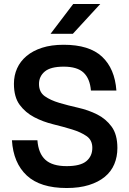

<svg xmlns="http://www.w3.org/2000/svg" viewBox="-20 -935 650 965"><path d="M315 10Q182 10 114.5 -53Q47 -116 40 -230H168Q173 -164 208 -132Q243 -100 315 -100Q384 -100 414 -125Q444 -150 444 -192Q444 -231 415 -251Q386 -271 342 -284.5Q298 -298 247 -310.5Q196 -323 152 -346Q108 -369 79 -408Q50 -447 50 -514Q50 -556 66 -591.5Q82 -627 113.5 -653.5Q145 -680 191.5 -695Q238 -710 300 -710Q429 -710 493 -650Q557 -590 565 -480H437Q432 -540 400 -570Q368 -600 300 -600Q234 -600 205 -575.5Q176 -551 176 -513Q176 -472 205 -451.5Q234 -431 278 -418Q322 -405 373 -393.5Q424 -382 468 -360Q512 -338 541 -298.5Q570 -259 570 -191Q570 -147 554.5 -110Q539 -73 507 -46.5Q475 -20 427 -5Q379 10 315 10ZM348 -915H484L346 -765H234Z"/></svg>

Font: PT Root UI Bold
Style: Regular
Weight: 700
Designer: Vitaly Kuzmin
Foundry: ParaType Ltd.
Version: Version 2.000G